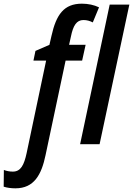

<svg xmlns="http://www.w3.org/2000/svg" viewBox="-132 -785 724 1045"><path d="M304 0H410L572 -760H465ZM-48 240C54 240 94 165 116 59L225 -455H315L334 -541H244L254 -586C266 -646 285 -676 322 -676C341 -676 358 -671 373 -663L407 -745C381 -758 347 -765 314 -765C216 -765 174 -706 148 -589L137 -541L61 -508L50 -455H119L13 48C-1 113 -19 149 -62 149C-79 149 -96 146 -111 140L-112 231C-94 237 -71 240 -48 240Z"/></svg>

Font: Noto Sans Display SemiCondensed Medium
Style: Italic
Weight: 500
Width: 4
Italic angle: -12°
Designer: Monotype Design Team
Foundry: Monotype Imaging Inc.
Version: Version 1.900